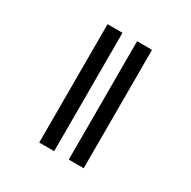

<svg xmlns="http://www.w3.org/2000/svg" viewBox="-218 -1019 1435 1446"><g transform="rotate(30 500.0 -296.5)"><path d="M309.6 218.8V-810.5H439.5V218.8ZM566.4 218.8V-810.5H696.3V218.8Z"/></g></svg>

Font: GenEi Gothic M Regular
Style: Bold
Weight: 700
Designer: o_tamon (Modified); [Source Han Sans]
Ryoko NISHIZUKA  (kana & ideographs); Paul D. Hunt (Latin, Greek & Cyrillic); Wenl
Version: Version 1.1a;Original Version 1.004